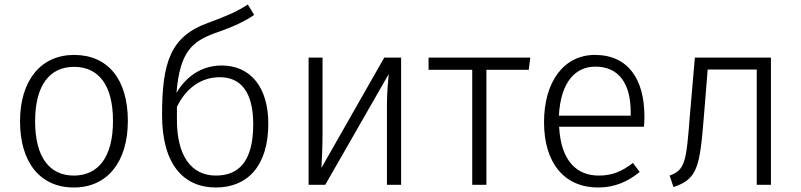

<svg xmlns="http://www.w3.org/2000/svg" viewBox="-20 -821 3558 853"><path d="M309 -577C161 -577 69 -463 69 -282C69 -100 158 12 308 12C457 12 548 -102 548 -284C548 -469 459 -577 309 -577ZM309 -524C418 -524 482 -443 482 -284C482 -122 416 -41 308 -41C200 -41 136 -123 136 -282C136 -444 202 -524 309 -524Z M965 -530C869 -530 802 -474 764 -408C779 -591 833 -636 935 -674C1018 -702 1071 -728 1109 -755L1081 -801C1032 -769 987 -750 906 -720C737 -660 700 -544 700 -310C700 -89 797 12 939 12C1079 12 1172 -83 1172 -272C1172 -433 1093 -530 965 -530ZM939 -41C829 -41 765 -130 766 -292V-346C805 -428 873 -478 956 -478C1049 -478 1105 -414 1105 -268C1105 -95 1033 -41 939 -41Z M1762 -565H1687L1408 -75C1410 -109 1413 -172 1413 -233V-565H1351V0H1425L1707 -492C1705 -468 1699 -415 1699 -350V0H1762Z M2336 -565H1884V-511H2078V0H2141V-511H2329Z M2843 -303C2843 -470 2770 -577 2623 -577C2485 -577 2397 -458 2397 -278C2397 -96 2488 12 2637 12C2711 12 2769 -14 2822 -57L2792 -97C2743 -60 2702 -41 2640 -41C2543 -41 2472 -105 2464 -258H2841C2842 -269 2843 -286 2843 -303ZM2782 -307H2463C2471 -459 2538 -525 2625 -525C2732 -525 2782 -446 2782 -323Z M3067 -565 3045 -309C3029 -102 3024 -66 2955 -41L2972 10C3078 -25 3089 -77 3107 -302L3124 -512H3342V0H3405V-565Z"/></svg>

Font: Glow Sans SC Normal
Style: Regular
Weight: 400
Designer: Ryoko NISHIZUKA (kana, bopomofo & ideographs); Paul D. Hunt (Latin, Greek & Cyrillic); Sandoll Communications, Soo-young
Version: Version 0.93